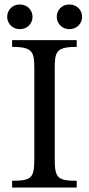

<svg xmlns="http://www.w3.org/2000/svg" viewBox="-20 -836 397 856"><path d="M133 -131C133 -45 124 -30 34 -30V0H322V-30C233 -30 224 -45 224 -131V-525C224 -603 227 -627 322 -627V-657H34V-627C129 -627 133 -603 133 -525ZM68 -816C34 -816 12 -790 12 -761C12 -732 35 -706 68 -706C103 -706 125 -732 125 -761C125 -790 103 -816 68 -816ZM289 -816C255 -816 233 -790 233 -761C233 -732 256 -706 289 -706C324 -706 346 -732 346 -761C346 -790 324 -816 289 -816Z"/></svg>

Font: STIX Two Math
Style: Regular
Weight: 400
Designer: Ross Mills, John Hudson & Paul Hanslow, Tiro Typeworks Ltd; with portions MicroPress Inc., with additions and correction
Foundry: Tiro Typeworks Ltd
Version: Version 2.02 b142